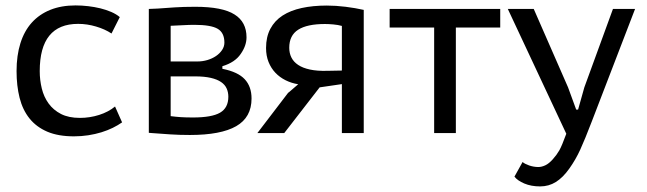

<svg xmlns="http://www.w3.org/2000/svg" viewBox="-20 -479 2327 691"><path d="M39.6 0ZM419.4 -38.6Q404.8 -28.3 386 -19Q367.2 -9.8 345 -2.9Q322.8 3.9 297.9 7.8Q272.9 11.7 246.1 11.7Q189.5 11.7 150.1 -5.1Q110.8 -22 86.2 -52.7Q61.5 -83.5 50.5 -127Q39.6 -170.4 39.6 -223.1Q39.6 -279.3 53.5 -323.5Q67.4 -367.7 94.5 -397.7Q121.6 -427.7 161.1 -443.6Q200.7 -459.5 252 -459.5Q274.4 -459.5 297.4 -456.8Q320.3 -454.1 341.3 -449Q362.3 -443.8 380.4 -436Q398.4 -428.2 411.1 -417.5L381.3 -358.4Q357.9 -374 325.7 -383.5Q293.5 -393.1 261.2 -393.1Q123 -393.1 123 -223.1Q123 -190.9 130.4 -160.6Q137.7 -130.4 154.8 -106.7Q171.9 -83 199.5 -68.8Q227.1 -54.7 267.6 -54.7Q303.2 -54.7 336.9 -65.4Q370.6 -76.2 394 -95.7Z M515.6 -446.8 547.9 -448.2Q575.7 -450.2 607.7 -452.4Q639.6 -454.6 682.6 -454.6Q780.8 -454.6 824.2 -426.8Q867.2 -399.9 867.2 -344.7Q867.2 -314.5 846.2 -284.7Q825.7 -254.4 780.3 -240.7V-231.4Q836.4 -220.2 860.8 -193.8Q885.3 -167.5 885.3 -124.5Q885.3 -56.6 830.1 -24.9Q774.9 6.8 663.1 6.8Q625 6.8 592.5 4.6Q560.1 2.4 527.8 0Q524.4 0 521.7 -0.5Q519 -1 515.6 -1ZM594.2 -61Q612.8 -58.6 630.6 -57.4Q648.4 -56.2 674.8 -56.2Q742.2 -56.2 772 -73.5Q801.8 -90.8 801.8 -130.9Q801.8 -147 795.7 -160.6Q789.6 -174.3 775.6 -183.8Q761.7 -193.4 738.8 -198.7Q715.8 -204.1 682.1 -204.1H594.2ZM690.9 -257.8Q709 -257.8 726.3 -262.9Q743.7 -268.1 757.3 -277.3Q771 -286.6 779.3 -299.1Q787.6 -311.5 787.6 -325.7Q787.6 -361.3 763.2 -375.5Q738.8 -389.6 679.7 -389.6Q660.2 -389.6 640.4 -388.4Q620.6 -387.2 594.2 -386.2V-257.8Z M1210.4 -176.3 1130.4 -164.6 1002.9 0H906.2L1018.1 -146.5V-145.5L1053.2 -175.8Q1028.8 -179.7 1007.8 -190.2Q986.8 -200.7 971.2 -217Q955.6 -233.4 946.5 -255.9Q937.5 -278.3 937.5 -306.2Q937.5 -346.2 952.9 -375.2Q968.3 -404.3 996.8 -422.9Q1025.4 -441.4 1065.7 -450.2Q1106 -459 1156.2 -459Q1188.5 -459 1223.9 -454.6Q1259.3 -450.2 1289.1 -443.4V0H1210.4ZM1210.4 -225.1V-385.7Q1196.8 -389.6 1179.4 -391.1Q1162.1 -392.6 1149.4 -392.6Q1085.4 -392.6 1053.2 -372.1Q1021 -351.6 1021 -307.1Q1021 -287.6 1028.8 -272Q1036.6 -256.3 1053 -245.4Q1069.3 -234.4 1095.2 -228.8Q1121.1 -223.1 1157.7 -224.1Z M1780.3 -379.9H1620.6V0H1542.5V-379.9H1382.3V-446.8H1780.3Z M1807.6 0ZM2024.4 -164.6 2053.7 -84.5H2060.5L2083 -164.6L2186 -446.8H2265.6L2109.9 -42Q2085 22.9 2068.4 59.3Q2051.8 95.7 2028.8 127.9Q2005.9 160.2 1980.5 176Q1955.1 191.9 1923.8 191.9Q1891.6 191.9 1866.9 181.4Q1842.3 170.9 1831.5 156.7L1860.8 104Q1864.3 107.4 1870.6 110.6Q1877 113.8 1884.5 116.5Q1892.1 119.1 1900.6 120.6Q1909.2 122.1 1917.5 122.1Q1929.2 122.1 1942.4 116Q1955.6 109.9 1969.7 94Q1983.9 78.1 1992.9 62.3Q2002 46.4 2018.1 2.4L1807.6 -446.8H1900.9Z"/></svg>

Font: PT Astra Sans
Style: Regular
Weight: 400
Designer: A.Korolkova, I. Chaeva
Foundry: ParaType Ltd
Version: Version 1.001; ttfautohint (v1.6)